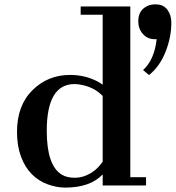

<svg xmlns="http://www.w3.org/2000/svg" viewBox="-20 -852 807 882"><path d="M637.2 -530.3Q689 -576.7 699.7 -672.4Q697.3 -671.9 695.3 -671.9H690.9Q657.7 -671.9 636.5 -695.8Q615.2 -719.7 615.2 -754.4Q615.2 -806.6 659.7 -825.7Q674.3 -832 694.3 -832Q730.5 -832 748.8 -807.6Q767.1 -783.2 767.1 -748Q767.1 -680.7 740.2 -613.3Q713.4 -545.9 664.6 -507.3ZM451.7 -50.8Q394 9.8 279.3 9.8Q241.2 9.8 199.5 -5.1Q157.7 -20 126.2 -51.8Q94.7 -83.5 76.4 -132.6Q58.1 -181.6 58.1 -246.1Q58.1 -367.2 128.9 -437.5Q199.7 -507.8 301.8 -507.8Q366.2 -507.8 420.9 -481.4Q438.5 -473.1 451.7 -462.9V-784.2H350.6V-822.3H578.6V-38.1H650.9V0H451.7ZM322.3 -465.8Q194.8 -465.8 194.8 -251Q194.8 -91.3 263.7 -49.8Q287.6 -35.2 324.5 -35.4Q361.3 -35.6 395.3 -55.7Q429.2 -75.7 451.7 -109.4V-411.1Q414.1 -450.2 356 -461.9Q338.4 -465.8 322.3 -465.8Z"/></svg>

Font: Cantata One
Style: Regular
Weight: 400
Designer: Joana Maria Correia da Silva
Foundry: Joana Maria Correia da Silva
Version: Version 1.002